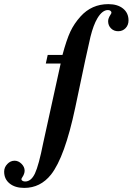

<svg xmlns="http://www.w3.org/2000/svg" viewBox="-153 -711 645 934"><path d="M142.1 -401.9H69.8L79.1 -443.8H150.9Q170.9 -518.1 189.2 -557.1Q207.5 -596.2 238.8 -630.9Q293 -690.9 374 -690.9Q418.9 -690.9 445.6 -669.4Q472.2 -647.9 472.2 -611.8Q472.2 -588.9 457.8 -574Q443.4 -559.1 421.9 -559.1Q400.9 -559.1 387 -573Q373 -586.9 373 -607.9Q373 -621.6 383.8 -638.2Q389.2 -646.5 389.2 -648.9Q389.2 -654.8 384.3 -658.4Q379.4 -662.1 372.1 -662.1Q344.7 -662.1 320.8 -622.1Q301.3 -589.4 287.1 -532Q272.9 -474.6 212.9 -187Q162.1 53.2 95.2 138.2Q43.5 203.1 -35.2 203.1Q-79.6 203.1 -106.2 181.6Q-132.8 160.2 -132.8 124Q-132.8 103 -117.4 86.9Q-102.1 70.8 -82 70.8Q-63.5 70.8 -48.3 85.9Q-33.2 101.1 -33.2 119.1Q-33.2 134.8 -44.9 151.9Q-48.8 157.2 -48.8 161.1Q-48.8 165.5 -43.5 168.7Q-38.1 171.9 -30.8 171.9Q-1.5 171.9 17.1 132.6Q35.6 93.3 57.1 -15.1Q57.6 -17.6 142.1 -401.9Z"/></svg>

Font: Accordance
Style: Bold-Italic
Weight: 700
Italic angle: -11°
Version: Version 1.2 (build January 31, 2020) Miklal Software Solutio